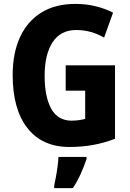

<svg xmlns="http://www.w3.org/2000/svg" viewBox="-20 -744 667 985"><path d="M317 -409H570V-32Q516 -11 458 -0.5Q400 10 336 10Q197 10 121 -86.5Q45 -183 45 -359Q45 -471 82.5 -553Q120 -635 192 -679.5Q264 -724 367 -724Q423 -724 472.5 -711.5Q522 -699 560 -679L514 -551Q482 -570 446 -580Q410 -590 371 -590Q291 -590 250 -527.5Q209 -465 209 -355Q209 -247 243 -186Q277 -125 347 -125Q366 -125 384 -127.5Q402 -130 417 -134V-279H317ZM424 72Q411 110 394 148Q377 186 354 221H258V208Q262 190 267 163Q272 136 275.5 108.5Q279 81 280 61H424Z"/></svg>

Font: Noto Sans Ethiopic Condensed ExtraBold
Style: Regular
Weight: 800
Width: 3
Designer: Monotype Design Team
Foundry: Monotype Imaging Inc.
Version: Version 2.102; ttfautohint (v1.8.4.7-5d5b)